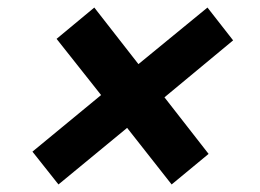

<svg xmlns="http://www.w3.org/2000/svg" viewBox="-20 -559 690 509"><path d="M66 -157 248 -307 130 -456 230 -539 347 -389 530 -539 598 -452 416 -301 533 -151 435 -70 317 -220 135 -70Z"/></svg>

Font: Azeret Mono SemiBold
Style: Italic
Weight: 600
Italic angle: -12°
Designer: Martin Vácha
Foundry: Displaay
Version: Version 1.000; Glyphs 3.0.3, build 3074